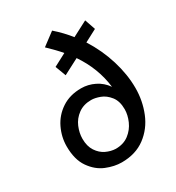

<svg xmlns="http://www.w3.org/2000/svg" viewBox="-185 -880 916 1001"><g transform="rotate(-30 273.0 -379.5)"><path d="M509 -292Q509 -215 481 -146Q453 -77 395.5 -34Q338 9 254 9Q210 9 162 -10.5Q114 -30 80 -78.5Q46 -127 46 -207Q46 -263 71 -315Q96 -367 145 -399.5Q194 -432 262 -432Q304 -432 342.5 -413Q381 -394 406 -358Q392 -476 321 -580L227 -531L203 -595L279 -635Q253 -666 206 -711L282 -768Q330 -726 366 -680L458 -728L480 -664L406 -625Q456 -546 482.5 -459.5Q509 -373 509 -292ZM277 -353Q231 -353 199 -329.5Q167 -306 152 -270.5Q137 -235 137 -200Q137 -155 156.5 -125.5Q176 -96 204.5 -82.5Q233 -69 262 -68Q309 -68 341 -92.5Q373 -117 389 -153.5Q405 -190 405 -224Q405 -273 382 -302Q359 -331 329.5 -342Q300 -353 277 -353Z"/></g></svg>

Font: Josefin Sans
Style: Italic
Weight: 400
Italic angle: -7°
Designer: Santiago Orozco
Foundry: Typemade
Version: Version 2.000